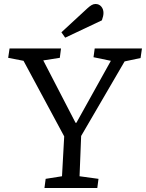

<svg xmlns="http://www.w3.org/2000/svg" viewBox="-20 -943 732 963"><path d="M359 -327H363L536 -638L449 -656L455 -700H692L685 -652L605 -635L387 -261L379 -59L474 -46L468 0H203L209 -46L291 -59L302 -259L98 -638L21 -653L28 -700H286L280 -653L197 -640ZM418 -901Q430 -912 439.5 -917.5Q449 -923 459 -923Q477 -923 488 -910Q499 -897 499 -878Q499 -863 491 -841L307 -754L288 -781Z"/></svg>

Font: Literata 12pt
Style: Italic
Weight: 400
Italic angle: -2°
Designer: Latin by Veronika Burian and Jose Scaglione. Greek by Irene Vlachou. Cyrillic by Vera Evstafieva
Foundry: TypeTogether
Version: Version 3.002